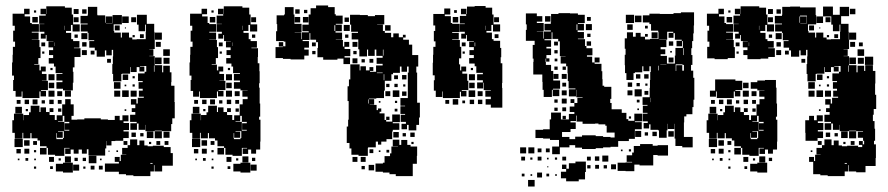

<svg xmlns="http://www.w3.org/2000/svg" viewBox="-20 -613 3243 701"><path d="M210 -289H186V-313H208V-319H186V-343H208V-346H183V-370H177V-381H158V-401H174V-412H159V-430H174V-440H157V-462H175V-463H150V-485H147V-472H129V-490H142V-497H124V-525H142V-526H123V-556H147V-561H128V-581H148V-562H149V-590H179H217V-585H242V-560H247V-524H271V-498H245V-522H220H239V-500H221V-493H240V-470H247V-463H270V-439H250V-437H274V-405H252V-367H246V-351H248V-311H246V-283H210V-311ZM480 -139H456V-163H479V-168H455V-194H474V-204H461V-218H474V-231H458V-251H478V-235H483V-256H505V-260H487V-282H501V-289H486V-313H501V-317H484V-345H508V-351H514V-372H491V-370H507V-352H489V-368H479V-350H457V-368H455V-344H426V-343H423V-316H393V-343H390V-379H392V-407H393V-431H370H388V-411H368V-429H363V-406H333V-429H326V-439H306V-463H324V-466H303V-493H300V-498H275V-524H300V-527H274V-555H300V-559H301V-588H335V-559H336V-557H364V-530H366V-553H390V-529H367V-528H391V-558H425V-524H395V-500H397V-494H421V-476H425V-494H451V-476H463V-469H479V-470H512V-497H513V-523H480V-559H516V-526H543V-497H544V-468H545V-434H525V-433H540V-409H525V-408H545V-375H572V-349H576V-373H600V-349H606V-313H605V-300H617V-242H616V-241H618V-181H609V-160H605V-134H571V-136H545V-134H511V-157H510V-139H486V-162H480ZM59 -260H37V-281H28V-321H31V-337H24V-385H26V-413H27V-442H35V-461H28V-501H34V-519H26V-563H68V-581H88V-561H70V-553H90V-529H70H96V-525H122V-497H96V-494H121V-468H96V-467H124V-441H128V-401H120V-379H105V-377H124V-356H129V-370H147V-352H133V-343H150V-319H133V-318H155V-284H130V-281H148V-261H128V-279H124V-255H94H62V-279H59ZM267 -562H249V-580H267ZM296 -563H280V-579H296ZM112 -567H104V-575H112ZM450 -529H426V-553H450ZM118 -531H98V-551H118ZM477 -532H459V-550H477ZM267 -532H249V-550H267ZM510 -499H486V-523H510ZM417 -502H399V-520H417ZM217 -504V-519H216V-504ZM440 -509H436V-513H440ZM571 -468H545V-494H571ZM299 -470H277V-492H299ZM505 -474H491V-488H505ZM264 -475H252V-487H264ZM472 -477H464V-485H472ZM398 -468H413H398ZM567 -442H549V-460H567ZM296 -443H280V-459H296ZM180 -445V-458H179V-445ZM145 -444H131V-458H145ZM600 -409H576V-433H600ZM297 -412H279V-430H297ZM325 -414H311V-428H325ZM142 -417H134V-425H142ZM570 -379H546V-403H570ZM599 -380H577V-402H599ZM385 -384H371V-398H385ZM544 -351V-374H542V-351ZM172 -357H164V-365H172ZM179 -320H157V-342H179ZM448 -321H428V-341H448ZM472 -327H464V-335H472ZM420 -289H396V-313H420ZM178 -291H158V-311H178ZM472 -297H464V-305H472ZM441 -298H435V-304H441ZM450 -259H426V-283H450ZM479 -260H457V-282H479ZM179 -260H157V-282H179ZM239 -260H217V-282H239ZM419 -260H397V-282H419ZM207 -262H189V-280H207ZM62 -107H34V-128H25V-174H31V-198H65V-174H66V-193H86V-203H92V-227H124V-204H128V-221H148V-204H161V-218H175V-204H161V-193H180V-175H187V-192H207V-232H218V-251H238V-232H249V-190H241V-176H262V-177H288V-181H348V-177H374V-175H399V-190H417V-174H427V-192H449V-170H431V-164H451V-138H431V-133H450V-109H430V-99H401V-98H387V-82H369V-98H368V-71H364V-45H332V-46H303V-68H297V-52H279V-67H267V-52H249V-67H238V-51H218V-71H234V-73H215V-44H181V-48H155V-73H150V-79H126V-100H117V-108H95V-127H91V-108H65V-128H62ZM117 -232H99V-250H117ZM176 -233H160V-249H176ZM86 -233H70V-249H86ZM205 -234H191V-248H205ZM55 -234H41V-248H55ZM144 -235H132V-247H144ZM60 -199H36V-223H60ZM204 -205H192V-217H204ZM82 -207H74V-215H82ZM441 -208H435V-214H441ZM209 -170H192V-168H215V-190H209ZM216 -163H233V-168H215V-136H233V-139H216ZM209 -110H187V-127H185V-109H186V-105H210V-109H213V-134H192V-132H209ZM571 -108H545V-134H571ZM540 -109H516V-133H540ZM599 -110H577V-132H599ZM476 -113H460V-129H476ZM504 -115H492V-127H504ZM63 -76H33V-106H63ZM507 -82H490H519V-79H538V-81H578V-76H603V-54H611V-8H572V13H544V-10H542V13H529V30H467V27H440V23H414V14H393V-16H414V-22H399V-40H417V-25H421V-48H441V-49H426V-73H446V-83H455V-104H481V-83H489V-100H507ZM88 -81H68V-101H88ZM595 -84H581V-98H595ZM565 -84H551V-98H565ZM445 -84H431V-98H445ZM115 -84H101V-98H115ZM532 -87H524V-95H532ZM150 -49H126V-73H150ZM87 -52H69V-70H87ZM56 -53H40V-69H56ZM112 -57H104V-65H112ZM411 -58H405V-64H411ZM380 -59H376V-63H380ZM332 -17H304V-45H332ZM239 -20H217V-42H239ZM177 -22H159V-40H177ZM294 -25H282V-37H294ZM264 -25H252V-37H264ZM83 -26H73V-36H83ZM202 -27H194V-35H202ZM351 -28H345V-34H351ZM111 -28H105V-34H111ZM51 -28H45V-34H51ZM246 17H210V13H184V-15H210V-19H246ZM529 -15H537V-18H529ZM393 14H363V-16H393ZM269 10H247V-12H269ZM355 6H341V-8H355ZM325 6H311V-8H325ZM173 4H163V-6H173ZM292 3H284V-5H292ZM112 3H104V-5H112Z M710 -107H682V-128H673V-174H679V-198H713V-174H714V-193H734V-203H740V-227H772V-204H776V-221H796V-204H809V-218H823V-204H809V-193H828V-175H835V-192H855V-232H866V-251H884V-260H865V-282H884V-283H858V-311V-289H834V-313H856V-319H834V-343H856V-346H831V-370H825V-381H806V-401H822V-412H807V-430H822V-440H805V-462H823V-463H798V-485H795V-472H777V-490H790V-497H772V-525H790V-526H771V-556H795V-561H776V-581H796V-562H797V-590H827H865V-585H890V-560H895V-524H919V-498H893V-522H868H887V-500H869V-493H888V-470H895V-463H918V-439H898V-437H922V-405H921V-382H927V-353H928V-309H926V-293H928V-263V-235H930V-187H926V-176H931V-126V-96H930V-67H915V-52H897V-67H886V-51H866V-71H882V-73H863V-44H829V-48H803V-73H798V-79H774V-100H765V-108H743V-127H739V-108H713V-128H710ZM707 -260H685V-281H676V-321H679V-337H672V-385H674V-413H675V-442H683V-461H676V-501H682V-519H674V-563H716V-581H736V-561H718V-553H738V-529H718H744V-525H770V-497H744V-494H769V-468H744V-467H772V-441H776V-401H768V-379H753V-377H772V-356H777V-370H795V-352H781V-343H798V-319H781V-318H803V-284H778V-281H796V-261H776V-279H772V-255H742H710V-279H707ZM760 -567H752V-575H760ZM766 -531H746V-551H766ZM915 -532H897V-550H915ZM865 -504V-519H864V-504ZM912 -475H900V-487H912ZM828 -445V-458H827V-445ZM793 -444H779V-458H793ZM790 -417H782V-425H790ZM820 -357H812V-365H820ZM827 -320H805V-342H827ZM826 -291H806V-311H826ZM827 -260H805V-282H827ZM855 -262H837V-280H855ZM765 -232H747V-250H765ZM824 -233H808V-249H824ZM734 -233H718V-249H734ZM853 -234H839V-248H853ZM703 -234H689V-248H703ZM792 -235H780V-247H792ZM708 -199H684V-223H708ZM852 -205H840V-217H852ZM730 -207H722V-215H730ZM857 -170H840V-168H863V-190H857ZM864 -163H881V-168H863V-136H881V-139H864ZM857 -110H835V-127H833V-109H834V-105H858V-109H861V-134H840V-132H857ZM711 -76H681V-106H711ZM736 -81H716V-101H736ZM763 -84H749V-98H763ZM798 -49H774V-73H798ZM735 -52H717V-70H735ZM704 -53H688V-69H704ZM760 -57H752V-65H760ZM887 -20H865V-42H887ZM825 -22H807V-40H825ZM912 -25H900V-37H912ZM731 -26H721V-36H731ZM850 -27H842V-35H850ZM759 -28H753V-34H759ZM699 -28H693V-34H699ZM894 17H858V13H832V-15H858V-19H894ZM917 10H895V-12H917ZM821 4H811V-6H821ZM760 3H752V-5H760Z M1091 -396H1041V-398H1013V-401H986V-441H1013V-443H998V-459H1014V-444H1022V-461H1016V-463H988V-499H992V-525H1017H990V-557H1017V-560H1020V-587H1052V-560H1055V-526H1081V-496H1056V-495H1080V-470H1082V-495H1107V-499H1084V-523H1107V-560H1114V-583H1134V-593H1178V-587H1202V-561H1206V-556H1231V-526H1206V-523H1228V-499H1205V-494H1229V-468H1206V-467H1232V-443H1237V-460H1255V-442H1238V-434H1259V-408H1238V-403H1258V-379H1234V-399H1212V-395H1160V-404H1139V-438H1141V-459H1134V-468H1113V-492H1110V-467H1085V-463H1108V-439H1091V-432H1107V-410H1091ZM1074 -563H1058V-579H1074ZM1102 -565H1090V-577H1102ZM1323 -44H1289V-48H1263V-71H1256V-91H1246V-151H1251V-176H1253V-188V-234V-244H1249V-298H1254V-323H1259V-348V-378H1293V-356H1296V-371H1316V-356H1329V-368H1343V-354H1331V-351H1353V-374H1377V-380H1355V-402H1377V-409H1354V-432H1348V-409H1324V-432H1320V-407H1292V-433H1288V-469H1264V-493H1287V-497H1262V-523H1258V-559H1294V-558H1323V-554H1349V-558H1383V-524H1357V-523H1378V-500H1385V-493H1408V-477H1416V-491H1436V-477H1451V-486H1461V-476H1452V-468H1473V-450H1485V-412H1507V-370H1500V-348H1503V-314V-288V-254V-238H1513V-184H1510V-157H1500V-137H1472V-157H1466V-141H1446V-161H1462V-168H1443V-194H1459V-197H1442V-225H1459V-227H1442V-255H1469V-288V-314V-348H1472V-370H1466V-351H1446V-370H1440V-347H1415V-342H1409V-318H1385V-282H1382V-255H1354V-253H1327V-251H1346V-231H1330V-230H1355V-211H1360V-217H1372V-205H1366V-199H1384V-175H1390V-169H1412V-195H1440V-167H1414V-133H1412V-105H1391V-96H1372V-85H1360V-96H1352V-75H1324V-73H1323ZM1106 -531H1086V-551H1106ZM1076 -531H1056V-551H1076ZM1254 -533H1238V-549H1254ZM1257 -500H1235V-522H1257ZM1204 -500V-521H1201V-500ZM1406 -501H1386V-521H1406ZM1252 -475H1240V-487H1252ZM1285 -442H1267V-460H1285ZM1133 -444H1119V-458H1133ZM1355 -433H1377H1355ZM1380 -410V-432H1378V-410ZM1282 -415H1270V-427H1282ZM1132 -415H1120V-427H1132ZM1285 -382H1267V-400H1285ZM1343 -384H1329V-398H1343ZM1312 -385H1300V-397H1312ZM1356 -346H1377V-348H1356ZM1383 -320V-342H1381V-320ZM1464 -323H1448V-339H1464ZM1433 -324H1419V-338H1433ZM1402 -295H1390V-307H1402ZM1432 -295H1420V-307H1432ZM1460 -297H1452V-305H1460ZM1438 -259H1414V-283H1438ZM1405 -262H1387V-280H1405ZM1464 -263H1448V-279H1464ZM1326 -235V-250H1324V-235ZM1430 -237H1422V-245H1430ZM1369 -238H1363V-244H1369ZM1431 -206H1421V-216H1431ZM1402 -175H1390V-187H1402ZM1438 -139H1414V-163H1438ZM1436 -111H1416V-131H1436ZM1494 -113H1478V-129H1494ZM1462 -115H1450V-127H1462ZM1487 30H1425V23H1402V17H1378V14H1351V-16H1378V-19H1402H1384V-43H1404V-53H1409V-78H1433V-79H1414V-103H1438V-84H1445V-102H1467V-84H1479V-78H1503V-44H1502V-15H1487ZM1490 -87H1482V-95H1490ZM1343 -54H1329V-68H1343ZM1401 -56H1391V-66H1401ZM1369 -58H1363V-64H1369ZM1315 -22H1297V-40H1315ZM1285 -22H1267V-40H1285ZM1346 9H1326V-11H1346ZM1312 5H1300V-7H1312Z M1814 -220H1772V-231H1753V-251H1772V-260H1752V-282H1772V-284H1746V-311H1744V-290H1722V-312H1743V-320H1722V-342H1743V-347H1719V-371H1713V-381H1693V-401H1710V-412H1694V-430H1710V-441H1693V-461H1710V-463H1685V-485H1682V-472H1664V-490H1677V-497H1659V-525H1677V-527H1659V-555H1682V-561H1663V-581H1683V-562H1685V-589H1713V-591H1753V-585H1777V-560H1782V-524H1806V-498H1780V-522H1755H1774V-500H1756V-494H1776V-470H1782V-464H1806V-438H1810V-404H1808V-382H1814V-352V-310H1813V-292H1814V-250ZM1595 -259H1571V-282H1564V-320H1567V-338H1560V-384H1561V-413H1562V-442H1570V-462H1564V-500H1569V-520H1562V-562H1602V-582H1624V-560H1604V-554H1626V-529H1631V-526H1658V-496H1631V-493H1655V-469H1631V-467H1659V-442H1664V-400H1656V-378H1640H1660V-356H1664V-370H1682V-352H1668V-344H1686V-318H1668H1690V-284H1666V-281H1683V-261H1663V-278H1659V-255H1627H1597V-279H1595ZM1648 -566H1638V-576H1648ZM1653 -531H1633V-551H1653ZM1802 -532H1784V-550H1802ZM1752 -504V-519H1751V-504ZM1800 -474H1786V-488H1800ZM1715 -444V-458H1713V-444ZM1680 -444H1666V-458H1680ZM1677 -417H1669V-425H1677ZM1707 -357H1699V-365H1707ZM1714 -320H1692V-342H1714ZM1713 -291H1693V-311H1713ZM1715 -259H1691V-283H1715ZM1742 -262H1724V-280H1742ZM1653 -231H1633V-251H1653ZM1741 -233H1725V-249H1741ZM1711 -233H1695V-249H1711ZM1620 -234H1606V-248H1620ZM1678 -236H1668V-246H1678Z M2350 -144H2330V-164H2345V-170H2326V-198H2344V-201H2327V-227H2344V-230H2326V-258H2352V-292H2353V-321H2354V-350H2356V-371H2351V-353H2329V-371H2325V-349H2298V-346H2293V-321H2267V-346H2262V-375H2261V-413H2264V-435H2261V-473H2285H2269V-495H2291V-479H2301V-493H2319V-479H2335V-469H2353V-471H2384V-497H2383V-525V-501H2357V-525H2351V-531H2327V-557H2351V-563H2389V-562H2412H2439V-565H2466V-568H2514V-520H2513V-491H2511V-463H2507V-437H2504V-412H2508V-376H2503V-355H2511V-329H2515V-279V-249H2512V-222H2508V-196H2486V-188H2478V-166H2477V-141V-113H2509V-75H2471V-80H2446V-107H2443V-141V-161H2442V-142H2418V-161H2417V-137H2414V-110H2386V-137H2383V-139H2355V-159H2350ZM2024 -50H1996V-78H2021V-102H1988V-107H1963V-109H1935V-139H1963V-141H1987V-177H1992V-202H2028V-177H2057V-197H2077V-204H2060V-224H2077V-237H2088V-256H2107V-258H2084V-285H2083V-261H2057V-287H2081V-290H2056V-317H2053V-346H2052V-371H2047V-381H2027V-407H2045V-408H2024V-438V-462H2018V-471H1997V-495H1994V-470H1968V-449V-466H1992V-442H1975V-436H1992V-412H1975V-400H1986V-388H1974V-399H1972V-387H1973V-376H1992V-354H2000V-319H2025V-289H1999V-286H2022V-262H1998V-285H1995V-259H1965V-285H1961V-314H1960V-341H1927V-387H1928V-399H1925V-449H1932V-464H1900V-504H1903V-524H1900V-564H1940V-529H1965V-499H1940V-498H1964V-472H1966V-498H1991V-502H1968V-526H1991V-533H1992V-562H2019V-565H2061V-564H2090V-559H2115V-529H2090V-526H2112V-502H2089V-496H2112V-472H2090V-470H2116V-445H2121V-437H2143V-411H2123V-406H2142V-385H2151V-403H2169V-385H2151V-380H2176V-353H2179V-324H2180V-300H2186V-296H2212V-252H2208V-237H2213V-214H2250V-201H2267V-178H2274V-172H2296V-198H2324V-170H2298V-167H2323V-141H2298V-136V-106H2276V-98H2237V-77H2209V-75H2182V-72H2155V-69H2105V-74H2080V-83H2059V-75H2024ZM2295 -529H2265V-559H2295ZM2322 -532H2298V-556H2322ZM1960 -534H1940V-554H1960ZM1990 -534H1970V-554H1990ZM2137 -537H2123V-551H2137ZM2141 -503H2119V-525H2141ZM2290 -504H2270V-524H2290ZM2088 -503V-524H2085V-503ZM2345 -509H2335V-519H2345ZM2409 -415H2392V-409H2415V-381H2444V-410H2472H2446V-438H2473V-463H2470V-444H2450V-464H2469V-468H2444V-492H2439V-475H2421V-493H2438V-497H2417H2416V-468H2387V-467H2413V-441H2392V-433H2409ZM2381 -473H2359V-495H2381ZM2136 -478H2124V-490H2136ZM2345 -479H2335V-489H2345ZM2138 -446H2122V-462H2138ZM2438 -446H2422V-462H2438ZM2017 -447H2003V-461H2017ZM2476 -412V-437H2474V-412ZM2016 -418H2004V-430H2016ZM2433 -421H2427V-427H2433ZM2439 -385H2421V-403H2439ZM2015 -389H2005V-399H2015ZM2391 -378H2413V-379H2391ZM2472 -376V-378H2447V-354H2449V-375H2471V-355H2477V-376ZM2386 -356V-373H2384V-356ZM2016 -358H2004V-370H2016ZM2046 -358H2034V-370H2046ZM2049 -325H2031V-343H2049ZM2019 -325H2001V-343H2019ZM2348 -326H2332V-342H2348ZM2318 -326H2302V-342H2318ZM2288 -296H2272V-312H2288ZM2047 -297H2033V-311H2047ZM2316 -298H2304V-310H2316ZM2344 -300H2336V-308H2344ZM2323 -261H2297V-287H2323ZM2049 -265H2031V-283H2049ZM2289 -265H2271V-283H2289ZM2347 -267H2333V-281H2347ZM2355 -240V-256H2354V-240ZM2049 -235H2031V-253H2049ZM2077 -237H2063V-251H2077ZM2016 -238H2004V-250H2016ZM2315 -239H2305V-249H2315ZM2047 -207H2033V-221H2047ZM2016 -208H2004V-220H2016ZM2313 -211H2307V-217H2313ZM2063 -131H2032V-113H2059V-105H2080V-114H2105V-119H2155V-116H2182V-113H2209V-111H2224V-129H2195V-154H2190V-159H2165V-162H2153V-161H2107V-169H2085V-191H2083V-171H2063V-166H2082V-142H2063ZM2046 -178H2034V-190H2046ZM2284 -180H2276V-188H2284ZM2321 -113H2299V-135H2321ZM2440 -114H2420V-134H2440ZM2378 -116H2362V-132H2378ZM2346 -118H2334V-130H2346ZM2296 12H2264V11H2235V-19H2264V-20H2288V-22H2268V-46H2288V-56H2294V-80H2317V-87H2363V-81H2381V-83H2419V-45H2381V-47H2365V-9H2315V-12H2296ZM1901 -53H1879V-75H1901ZM1931 -53H1909V-75H1931ZM1987 -57H1973V-71H1987ZM1957 -57H1943V-71H1957ZM2284 -60H2276V-68H2284ZM2253 -61H2247V-67H2253ZM2201 -23H2179V-45H2201ZM2168 -26H2152V-42H2168ZM1957 -27H1943V-41H1957ZM1897 -27H1883V-41H1897ZM2137 -27H2123V-41H2137ZM2047 -27H2033V-41H2047ZM2014 -30H2006V-38H2014ZM1924 -30H1916V-38H1924ZM1983 -31H1977V-37H1983ZM2093 49H2047V38H2028V14H2047V4H2032V-12H2048V3H2057V-17H2081V-23H2119V15H2116V42H2093ZM2229 5H2211V-13H2229ZM2167 3H2153V-11H2167ZM2136 2H2124V-10H2136ZM2196 2H2184V-10H2196ZM1982 -2H1978V-6H1982ZM1959 35H1941V17H1959ZM1985 31H1975V21H1985ZM1895 31H1885V21H1895ZM1923 29H1917V23H1923ZM2013 29H2007V23H2013ZM1932 68H1908V44H1932Z M2757 -397H2709V-412H2694V-430H2709V-440H2692V-462H2710V-463H2685V-485H2682V-472H2664V-490H2677V-497H2659V-525H2677V-526H2658V-556H2682V-561H2663V-581H2683V-562H2684V-590H2714H2752V-585H2777V-560H2782V-524H2806V-498H2780V-522H2755H2774V-500H2756V-493H2775V-470H2782V-463H2805V-439H2785V-437H2809V-405H2785V-399H2757ZM3015 -139H2991V-163H3014V-168H2990V-194H3009V-204H2996V-218H3009V-231H2993V-251H3013V-235H3018V-256H3040V-260H3022V-282H3036V-289H3021V-313H3036V-317H3019V-345H3043V-351H3049V-372H3026V-370H3042V-352H3024V-368H3014V-350H2992V-368H2990V-344H2961V-343H2958V-316H2928V-343H2925V-379H2927V-407H2928V-431H2905H2923V-411H2903V-429H2898V-406H2868V-429H2861V-439H2841V-463H2859V-466H2838V-493H2835V-498H2810V-524H2835V-527H2809V-555H2835V-559H2836V-588H2865V-589H2901V-586H2928V-558V-586H2958V-558H2960V-524H2930V-500H2932V-494H2956V-476H2960V-494H2986V-476H2998V-469H3014V-470H3047V-497H3048V-523H3015V-553H2985V-589H3021V-559H3046V-588H3080V-554H3051V-526H3078V-497H3079V-468H3080V-434H3060V-433H3075V-409H3060V-408H3080V-375H3107V-349H3111V-373H3135V-354H3139V-375H3167V-354H3176V-308H3175V-279V-267H3179V-215H3170V-194H3167V-171H3173V-143H3175V-99H3171V-86H3178V-36H3177V-7H3140V16H3106V13H3079V-10H3077V13H3064V30H3002V27H2975V23H2949V-22H2934V-40H2952V-25H2956V-48H2976V-49H2961V-73H2981V-83H2990V-104H3016V-83H3024V-100H3042V-82H3025H3054V-79H3073V-81H3113V-76H3128V-84H3116V-98H3130V-86H3135V-99H3131V-110H3112V-132H3131V-134H3106V-136H3080V-134H3046V-157H3045V-139H3021V-162H3015ZM2637 -397H2589V-400H2562V-442H2570V-461H2563V-501H2569V-519H2561V-563H2603V-581H2623V-561H2605V-553H2625V-529H2605H2631V-525H2657V-497H2631V-494H2656V-468H2631V-467H2659V-441H2663V-401H2637ZM3103 -561H3083V-581H3103ZM2802 -562H2784V-580H2802ZM2831 -563H2815V-579H2831ZM2647 -567H2639V-575H2647ZM2925 -529H2902V-528H2926V-556H2901V-553H2925ZM2901 -530V-553H2899V-530ZM2985 -529H2961V-553H2985ZM2653 -531H2633V-551H2653ZM3012 -532H2994V-550H3012ZM2802 -532H2784V-550H2802ZM3045 -499H3021V-523H3045ZM2952 -502H2934V-520H2952ZM2752 -504V-519H2751V-504ZM2975 -509H2971V-513H2975ZM3106 -468H3080V-494H3106ZM2834 -470H2812V-492H2834ZM3040 -474H3026V-488H3040ZM2799 -475H2787V-487H2799ZM3007 -477H2999V-485H3007ZM2933 -468H2948H2933ZM3102 -442H3084V-460H3102ZM2831 -443H2815V-459H2831ZM2715 -445V-458H2714V-445ZM3130 -444H3116V-458H3130ZM2680 -444H2666V-458H2680ZM3135 -409H3111V-433H3135ZM2832 -412H2814V-430H2832ZM2860 -414H2846V-428H2860ZM2677 -417H2669V-425H2677ZM3168 -376H3138V-406H3168ZM3105 -379H3081V-403H3105ZM3134 -380H3112V-402H3134ZM2920 -384H2906V-398H2920ZM3079 -351V-374H3077V-351ZM2983 -321H2963V-341H2983ZM3007 -327H2999V-335H3007ZM2594 -260H2572V-282H2591V-323H2635H2665V-318H2690V-284H2665V-281H2683V-261H2663V-279H2659V-255H2629H2597V-279H2594ZM2597 -107H2569V-128H2560V-174H2566V-198H2600V-174H2601V-193H2621V-203H2627V-227H2659V-204H2663V-221H2683V-204H2696V-218H2710V-204H2696V-193H2715V-175H2722V-192H2742V-232H2753V-251H2771V-260H2752V-282H2771V-283H2745V-319H2773V-321H2813V-293H2815V-263V-235H2817V-187H2813V-176H2818V-126V-96H2817V-67H2802V-52H2784V-67H2773V-51H2753V-71H2769V-73H2750V-44H2716V-48H2690V-73H2685V-79H2661V-100H2652V-108H2630V-127H2626V-108H2600V-128H2597ZM2745 -289H2721V-313H2745ZM2955 -289H2931V-313H2955ZM2713 -291H2693V-311H2713ZM3007 -297H2999V-305H3007ZM2976 -298H2970V-304H2976ZM2985 -259H2961V-283H2985ZM3014 -260H2992V-282H3014ZM2714 -260H2692V-282H2714ZM2954 -260H2932V-282H2954ZM2742 -262H2724V-280H2742ZM2652 -232H2634V-250H2652ZM2711 -233H2695V-249H2711ZM2621 -233H2605V-249H2621ZM2740 -234H2726V-248H2740ZM2590 -234H2576V-248H2590ZM2679 -235H2667V-247H2679ZM2595 -199H2571V-223H2595ZM2739 -205H2727V-217H2739ZM2617 -207H2609V-215H2617ZM2976 -208H2970V-214H2976ZM2965 -99H2921V-128H2920V-174H2934V-190H2952V-174H2962V-192H2984V-170H2966V-164H2986V-138H2966V-133H2985V-109H2965ZM2744 -170H2727V-168H2750V-190H2744ZM2751 -163H2768V-168H2750V-136H2768V-139H2751ZM2744 -110H2722V-127H2720V-109H2721V-105H2745V-109H2748V-134H2727V-132H2744ZM3106 -108H3080V-134H3106ZM3075 -109H3051V-133H3075ZM3011 -113H2995V-129H3011ZM3039 -115H3027V-127H3039ZM2598 -76H2568V-106H2598ZM2623 -81H2603V-101H2623ZM3100 -84H3086V-98H3100ZM2980 -84H2966V-98H2980ZM2650 -84H2636V-98H2650ZM3067 -87H3059V-95H3067ZM2685 -49H2661V-73H2685ZM2622 -52H2604V-70H2622ZM2591 -53H2575V-69H2591ZM2647 -57H2639V-65H2647ZM2946 -58H2940V-64H2946ZM2774 -20H2752V-42H2774ZM2712 -22H2694V-40H2712ZM2799 -25H2787V-37H2799ZM2618 -26H2608V-36H2618ZM2737 -27H2729V-35H2737ZM2646 -28H2640V-34H2646ZM2586 -28H2580V-34H2586ZM2781 17H2745V13H2719V-15H2745V-19H2781ZM3064 -15H3072V-18H3064ZM2708 4H2698V-6H2708ZM2647 3H2639V-5H2647Z"/></svg>

Font: Rubik Storm
Style: Regular
Weight: 400
Designer: Hubert and Fischer, NaN
Foundry: Hubert and Fischer, NaN
Version: Version 2.201